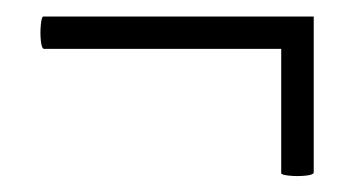

<svg xmlns="http://www.w3.org/2000/svg" viewBox="-20 -288 435 235"><path d="M364 -77Q364 -74 354 -73Q344.1 -72 334.1 -73Q324.2 -74 324.2 -76V-267.8H364ZM34 -228.2Q31 -228.2 30 -238.1Q29 -248 30 -257.9Q31 -267.8 33 -267.8H364V-228.2Z"/></svg>

Font: Cormorant Light
Style: Regular
Weight: 300
Designer: Christian Thalmann (Catharsis Fonts)
Foundry: Catharsis Fonts
Version: Version 4.000